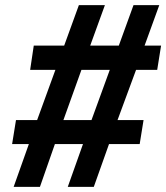

<svg xmlns="http://www.w3.org/2000/svg" viewBox="-20 -725 645 745"><path d="M33 0 92 -166H27L42 -259H124L195 -454H97L111 -548H229L286 -705H387L330 -548H441L498 -705H598L541 -548H605L590 -454H508L436 -259H537L522 -166H403L344 0H243L302 -166H193L135 0ZM226 -259H335L406 -454H296Z"/></svg>

Font: Winston
Style: Bold Italic
Weight: 700
Italic angle: -9°
Designer: Original fonts by Vernon Adams / Changes by Cristiano Sobral
Foundry: Original fonts by Vernon Adams / Changes by Cristiano Sobral
Version: Version 2.503;July 17, 2020;FontCreator 13.0.0.2655 64-bit